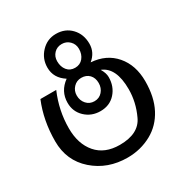

<svg xmlns="http://www.w3.org/2000/svg" viewBox="-195 -748 1100 1155"><g transform="rotate(-30 355.0 -170.5)"><path d="M452.1 -348.1Q557.1 -340.8 618.7 -269.3Q680.2 -197.8 680.2 -85.9Q680.2 23.9 639.9 100.8Q599.6 177.7 526.9 217.8Q450.2 259.8 359.9 259.8Q221.7 259.8 126 175.8Q29.8 91.3 29.8 -43Q29.8 -187 80.1 -308.1H189.9Q140.1 -192.4 140.1 -69.8Q140.1 39.1 196.5 104.5Q252.9 169.9 356.9 169.9Q489.3 169.9 529.8 81.1Q569.8 -3.9 569.8 -94.2Q569.8 -244.6 481.9 -278.8Q502 -245.6 502 -217.8Q502 -152.3 461.9 -107.9Q422.4 -64 357.9 -64Q295.9 -64 252.9 -104.5Q210 -145 210 -206.1Q210 -286.1 277.8 -335Q210.9 -377.9 210.9 -450.2Q210.9 -512.2 253.2 -556.6Q295.4 -601.1 356 -601.1Q420.4 -601.1 461.2 -558.1Q502 -515.1 502 -449.2Q502 -388.7 452.1 -348.1ZM356 -366.2Q390.6 -366.2 411.4 -391.4Q432.1 -416.5 432.1 -454.1Q432.1 -486.3 410.2 -508.5Q388.2 -530.8 356 -530.8Q323.2 -530.8 302 -508.8Q280.8 -486.8 280.8 -454.1Q280.8 -416 300.8 -391.1Q320.8 -366.2 356 -366.2ZM432.1 -216.8Q432.1 -252.4 411.4 -274.2Q390.6 -295.9 356 -295.9Q323.7 -295.9 301.8 -272.7Q279.8 -249.5 279.8 -216.8Q279.8 -182.1 301 -158Q322.3 -133.8 356 -133.8Q389.6 -133.8 410.9 -158Q432.1 -182.1 432.1 -216.8Z"/></g></svg>

Font: Miedinger*
Style: Bold
Weight: 700
Version: Version 001.000